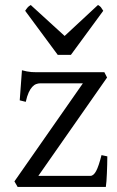

<svg xmlns="http://www.w3.org/2000/svg" viewBox="-20 -740 464 760"><path d="M404.8 -121.1Q404.8 -105.5 404.3 -87.9Q403.8 -70.3 403.1 -53.7Q402.3 -37.1 401.4 -22.9Q400.4 -8.8 398.9 0H49.8L37.1 -22L308.1 -410.2H139.2Q131.3 -410.2 123.3 -407.2Q115.2 -404.3 107.7 -396.2Q100.1 -388.2 93.5 -373.8Q86.9 -359.4 82 -336.9L58.1 -342.8L66.9 -461.9Q77.6 -459 86.4 -457.3Q95.2 -455.6 104.7 -454.8Q114.3 -454.1 125.5 -454.1H393.1L403.8 -433.1L131.8 -43.9H337.9Q350.1 -43.9 360.4 -62.7Q370.6 -81.5 381.8 -126ZM260.7 -522.9H208.5L79.6 -697.3Q83 -702.1 85.4 -705.6Q87.9 -709 90.1 -711.4Q92.3 -713.9 95 -715.8Q97.7 -717.8 101.6 -720.2L235.8 -597.7L367.7 -720.2Q376 -715.8 379.4 -711.4Q382.8 -707 388.7 -697.3Z"/></svg>

Font: Gentium Plus Am
Style: Regular
Weight: 400
Designer: J. Victor Gaultney, Annie Olsen, Iska Routamaa, Becca Hirsbrunner
Foundry: SIL International
Version: Version 5.000